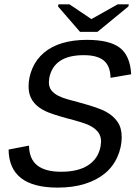

<svg xmlns="http://www.w3.org/2000/svg" viewBox="-20 -852 640 882"><path d="M244.6 9.8Q21.5 9.8 19.5 -165L113.3 -183.1Q114.3 -121.1 151.4 -92Q188.5 -63 261.2 -63Q338.9 -63 385 -93Q431.2 -123 441.9 -179.2L444.3 -201.2Q444.3 -228.5 429.4 -246.6Q414.6 -264.6 388.2 -277.1Q361.8 -289.6 285.6 -309.1Q214.8 -328.6 188 -341.8Q161.1 -355 144.8 -371.1Q128.4 -387.2 119.9 -407.7Q111.3 -428.2 111.3 -455.1Q111.3 -497.1 128.9 -538.3Q146.5 -579.6 181.4 -609.4Q216.3 -639.2 266.6 -654.1Q316.9 -668.9 378.9 -668.9Q483.4 -668.9 530.8 -632.3Q578.1 -595.7 582.5 -510.7L487.8 -494.6Q486.8 -548.8 457 -573.7Q427.2 -598.6 364.7 -598.6Q227.5 -598.6 206.5 -494.6L204.6 -474.6Q204.6 -451.7 216.1 -437Q227.5 -422.4 247.1 -412.4Q266.6 -402.3 292.5 -395.3Q318.4 -388.2 347.2 -380.4Q434.1 -356.9 467.5 -338.4Q501 -319.8 520 -292.2Q539.1 -264.6 539.1 -222.2Q539.1 -175.3 519 -130.6Q499 -85.9 461.2 -54.9Q423.3 -23.9 369.1 -7.1Q314.9 9.8 244.6 9.8ZM427.7 -705.6H347.7L246.6 -822.3L248.5 -832H299.3L399.4 -764.6H400.4L520.5 -832H571.8L569.8 -822.3Z"/></svg>

Font: Cousine
Style: Italic
Weight: 400
Italic angle: -12°
Monospace: yes
Designer: Steve Matteson
Foundry: Monotype Imaging Inc.
Version: Version 1.21